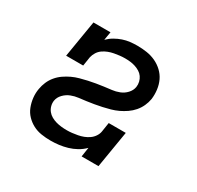

<svg xmlns="http://www.w3.org/2000/svg" viewBox="-121 -669 842 819"><g transform="rotate(30 300.0 -260.0)"><path d="M217 8Q194 8 171.5 4.5Q149 1 130 -9Q111 -19 96 -34.5Q81 -50 73 -70.5Q65 -91 62.5 -113.5Q60 -136 64 -158Q67 -176 74.5 -193.5Q82 -211 94.5 -226Q107 -241 123 -252Q139 -263 156 -271Q173 -279 191.5 -284Q210 -289 227.5 -293Q245 -297 263.5 -300Q282 -303 300 -305.5Q318 -308 336 -310Q354 -312 372 -319Q390 -326 403.5 -340.5Q417 -355 420 -373Q422 -386 419 -398.5Q416 -411 409 -421Q402 -431 391.5 -437.5Q381 -444 369 -448Q357 -452 344 -453.5Q331 -455 318 -455Q305 -455 292 -453.5Q279 -452 265.5 -449.5Q252 -447 239 -442Q226 -437 214.5 -429Q203 -421 195.5 -409Q188 -397 185 -384L178 -339H94L124 -520H208L201 -479Q215 -493 231.5 -502.5Q248 -512 265.5 -518Q283 -524 301 -526Q319 -528 336 -528Q360 -528 383 -524.5Q406 -521 426.5 -511.5Q447 -502 463.5 -486.5Q480 -471 489.5 -451Q499 -431 502 -407.5Q505 -384 502 -361Q499 -343 491 -325.5Q483 -308 470.5 -293.5Q458 -279 442 -268Q426 -257 409 -249Q392 -241 374 -236Q356 -231 338 -227Q320 -223 302 -220Q284 -217 266 -214.5Q248 -212 230 -210Q212 -208 194 -201Q176 -194 162 -179.5Q148 -165 145 -147Q143 -134 146.5 -121Q150 -108 158 -98Q166 -88 177.5 -81.5Q189 -75 201.5 -71.5Q214 -68 227.5 -66.5Q241 -65 255 -65Q268 -65 281 -66.5Q294 -68 307.5 -70.5Q321 -73 334 -78Q347 -83 358.5 -91Q370 -99 378 -111Q386 -123 388 -136L395 -181H479L449 0H366L373 -46Q357 -30 338 -19.5Q319 -9 298.5 -3Q278 3 257.5 5.5Q237 8 217 8Z"/></g></svg>

Font: Iosevka Etoile Oblique
Style: Regular
Weight: 400
Italic angle: -9°
Designer: Belleve Invis
Foundry: Belleve Invis
Version: Version 15.5.2; ttfautohint (v1.8.4)